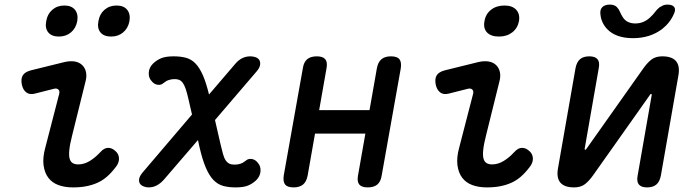

<svg xmlns="http://www.w3.org/2000/svg" viewBox="-20 -805 3040 835"><path d="M132 -398Q109 -392 94.5 -403Q80 -414 75 -437Q70 -462 79 -477Q88 -492 114 -499L260 -535Q286 -541 305.5 -537.5Q325 -534 337.5 -522Q350 -510 354 -491.5Q358 -473 352 -451L294 -217Q284 -178 281.5 -153Q279 -128 283 -114.5Q287 -101 296.5 -95.5Q306 -90 320 -90Q346 -90 370.5 -105Q395 -120 416 -143Q433 -162 450 -162Q467 -162 481 -149Q497 -136 497.5 -116Q498 -96 483 -78Q465 -54 445.5 -37Q426 -20 403.5 -10Q381 0 355 5Q329 10 297 10Q262 10 234.5 0Q207 -10 190.5 -31.5Q174 -53 169.5 -86Q165 -119 177 -163L237 -395Q241 -409 234 -415.5Q227 -422 215 -419ZM463 -646Q432 -646 417 -664Q402 -682 408 -713Q413 -744 434.5 -762.5Q456 -781 487 -781Q518 -781 533 -762.5Q548 -744 543 -713Q537 -682 515.5 -664Q494 -646 463 -646ZM236 -646Q205 -646 190 -664Q175 -682 181 -713Q186 -744 207.5 -762.5Q229 -781 260 -781Q291 -781 306 -762.5Q321 -744 316 -713Q310 -682 288.5 -664Q267 -646 236 -646Z M1094 -492 915 -283 939 -178Q945 -154 949.5 -136.5Q954 -119 961 -108.5Q968 -98 977 -93.5Q986 -89 1000 -89Q1014 -89 1026 -93Q1038 -97 1050 -107Q1060 -116 1075.5 -113.5Q1091 -111 1102 -96Q1114 -83 1113 -61Q1112 -39 1094 -21Q1078 -6 1058.5 2Q1039 10 1005 10Q974 10 950.5 3.5Q927 -3 908.5 -22Q890 -41 875 -76Q860 -111 847 -168L841 -196L693 -24Q679 -8 662.5 1Q646 10 626 10Q615 10 604 5.5Q593 1 588 -7.5Q583 -16 585.5 -28.5Q588 -41 602 -57L815 -307L800 -372Q794 -399 788 -417Q782 -435 775 -444.5Q768 -454 759.5 -457.5Q751 -461 740 -461Q726 -461 714 -457Q702 -453 690 -443Q680 -434 664.5 -436.5Q649 -439 638 -454Q626 -467 627 -489Q628 -511 646 -529Q662 -544 681.5 -552Q701 -560 735 -560Q766 -560 789.5 -553.5Q813 -547 831 -528Q849 -509 864 -474Q877 -443 889 -394L1002 -526Q1016 -543 1032.5 -551.5Q1049 -560 1069 -560Q1081 -560 1092 -556Q1103 -552 1108 -543.5Q1113 -535 1111 -522Q1109 -509 1094 -492Z M1257 10Q1230 10 1220 -2.5Q1210 -15 1214 -42L1297 -508Q1301 -535 1316 -547.5Q1331 -560 1358 -560Q1384 -560 1394.5 -547.5Q1405 -535 1400 -508L1368 -326H1587L1619 -508Q1624 -535 1639 -547.5Q1654 -560 1680 -560Q1707 -560 1717 -547.5Q1727 -535 1723 -508L1640 -42Q1636 -15 1621 -2.5Q1606 10 1579 10Q1553 10 1542.5 -2.5Q1532 -15 1537 -42L1569 -224H1350L1318 -42Q1313 -15 1298 -2.5Q1283 10 1257 10Z M1932 -398Q1909 -392 1894.5 -403Q1880 -414 1875 -437Q1870 -462 1879 -477Q1888 -492 1914 -499L2060 -535Q2086 -541 2105.5 -537.5Q2125 -534 2137.5 -522Q2150 -510 2154 -491.5Q2158 -473 2152 -451L2094 -217Q2084 -178 2081.5 -153Q2079 -128 2083 -114.5Q2087 -101 2096.5 -95.5Q2106 -90 2120 -90Q2146 -90 2170.5 -105Q2195 -120 2216 -143Q2233 -162 2250 -162Q2267 -162 2281 -149Q2297 -136 2297.5 -116Q2298 -96 2283 -78Q2265 -54 2245.5 -37Q2226 -20 2203.5 -10Q2181 0 2155 5Q2129 10 2097 10Q2062 10 2034.5 0Q2007 -10 1990.5 -31.5Q1974 -53 1969.5 -86Q1965 -119 1977 -163L2037 -395Q2041 -409 2034 -415.5Q2027 -422 2015 -419ZM2150 -646Q2115 -646 2098 -664Q2081 -682 2087 -713Q2092 -744 2115.5 -762.5Q2139 -781 2174 -781Q2208 -781 2225 -762.5Q2242 -744 2237 -713Q2231 -682 2207.5 -664Q2184 -646 2150 -646Z M2407 -75 2483 -509Q2488 -535 2502.5 -547.5Q2517 -560 2543 -560Q2568 -560 2578.5 -547.5Q2589 -535 2584 -509L2523 -160Q2522 -157 2522.5 -155.5Q2523 -154 2526 -154Q2528 -154 2529 -156L2532 -160L2776 -505Q2794 -531 2812.5 -545.5Q2831 -560 2860 -560Q2903 -560 2920.5 -538.5Q2938 -517 2930 -475L2854 -41Q2849 -15 2834.5 -2.5Q2820 10 2794 10Q2769 10 2758.5 -2.5Q2748 -15 2753 -41L2814 -390Q2815 -393 2814.5 -394.5Q2814 -396 2811 -396Q2809 -396 2808 -395L2805 -390L2561 -45Q2543 -19 2524.5 -4.5Q2506 10 2477 10Q2434 10 2416.5 -11.5Q2399 -33 2407 -75ZM2591 -745Q2589 -764 2600 -774.5Q2611 -785 2632 -785Q2643 -785 2650.5 -782Q2658 -779 2662 -775Q2671 -766 2676 -754Q2681 -742 2688 -731Q2705 -703 2743 -703Q2781 -703 2809 -731Q2820 -741 2828.5 -752.5Q2837 -764 2848 -773Q2856 -778 2863.5 -781.5Q2871 -785 2883 -785Q2904 -785 2912 -774.5Q2920 -764 2911 -745Q2895 -707 2860 -679Q2807 -639 2733 -639Q2658 -639 2620 -679Q2594 -707 2591 -745Z"/></svg>

Font: Maple Mono NL Medium
Style: Italic
Weight: 500
Italic angle: -10°
Monospace: yes
Designer: subframe7536
Version: Version 7.000